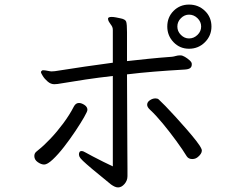

<svg xmlns="http://www.w3.org/2000/svg" viewBox="-20 -793 1040 839"><path d="M904 -677Q904 -637 875.5 -608.5Q847 -580 806 -580Q766 -580 738.5 -608.5Q711 -637 711 -677Q711 -718 738.5 -745.5Q766 -773 806 -773Q847 -773 875.5 -745.5Q904 -718 904 -677ZM859 -677Q859 -698 843 -713.5Q827 -729 806 -729Q786 -729 770.5 -713.5Q755 -698 755 -677Q755 -656 770.5 -640.5Q786 -625 806 -625Q827 -625 843 -640.5Q859 -656 859 -677ZM473 -461Q411 -454 354 -445.5Q297 -437 244 -428Q238 -427 231.5 -426Q225 -425 217 -425Q202 -425 188.5 -436.5Q175 -448 167 -461Q159 -474 159 -477Q159 -482 164 -485Q165 -486 169 -486Q177 -486 188.5 -483.5Q200 -481 205 -481Q207 -481 213 -481.5Q219 -482 220 -482Q290 -493 351 -502Q412 -511 473 -519V-662Q473 -670 470.5 -675.5Q468 -681 464 -686Q460 -691 456 -698Q452 -705 452 -711V-712Q453 -719 468 -719Q476 -719 486.5 -717Q497 -715 506 -713Q528 -709 531.5 -698Q535 -687 535 -652V-526Q580 -531 628.5 -536Q677 -541 732 -545Q740 -546 748.5 -548.5Q757 -551 766 -551H769Q777 -551 788 -544.5Q799 -538 808.5 -529.5Q818 -521 818 -514V-511Q818 -501 811 -495.5Q804 -490 786 -489Q716 -485 654 -480Q592 -475 535 -468Q535 -414 535.5 -354.5Q536 -295 536 -238Q536 -181 536.5 -134Q537 -87 537 -57.5Q537 -28 537 -23Q537 -4 524 11Q511 26 496 26Q488 26 480 22Q472 18 465 13Q413 -29 384 -53.5Q355 -78 342.5 -90Q330 -102 327.5 -108Q325 -114 325 -119Q325 -124 327.5 -128.5Q330 -133 336 -133Q344 -133 355 -126Q364 -121 385.5 -109.5Q407 -98 431.5 -86Q456 -74 473 -66ZM847 -109Q836 -98 820 -98Q804 -98 796 -110Q779 -138 750.5 -177Q722 -216 691.5 -253Q661 -290 636 -313Q623 -325 623 -335Q623 -347 635 -355Q647 -363 659 -363Q668 -363 673 -359Q683 -350 703 -329.5Q723 -309 747.5 -282Q772 -255 796 -227.5Q820 -200 837.5 -177.5Q855 -155 860 -143Q861 -141 861.5 -139Q862 -137 862 -135Q862 -128 857.5 -121Q853 -114 847 -109ZM173 -74Q160 -74 145 -84.5Q130 -95 130 -111Q130 -123 138.5 -130Q147 -137 148 -138Q171 -156 200 -186.5Q229 -217 256.5 -254Q284 -291 303 -328Q311 -343 325 -343Q336 -343 349 -334.5Q362 -326 362 -313Q362 -306 347 -280Q332 -254 309 -219.5Q286 -185 260 -151.5Q234 -118 210.5 -96Q187 -74 173 -74Z"/></svg>

Font: Moon Stars Kai HW
Style: Regular
Weight: 400
Designer: GuiWonder
Version: Version 1.101